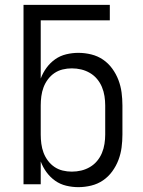

<svg xmlns="http://www.w3.org/2000/svg" viewBox="-20 -760 590 792"><path d="M303 12Q278 12 253 6Q228 0 207.5 -14.5Q187 -29 172 -49.5Q157 -70 148 -94V0H77V-740H433V-676H148V-436Q157 -460 172 -480.5Q187 -501 207.5 -515.5Q228 -530 253 -536Q278 -542 303 -542Q330 -542 356.5 -535.5Q383 -529 405 -514Q427 -499 443 -477Q459 -455 468.5 -430Q478 -405 481.5 -378.5Q485 -352 485 -325V-205Q485 -178 481.5 -151.5Q478 -125 468.5 -100Q459 -75 443 -53Q427 -31 405 -16Q383 -1 356.5 5.5Q330 12 303 12ZM276 -52Q296 -52 315 -56.5Q334 -61 351 -71Q368 -81 380.5 -96Q393 -111 400.5 -129Q408 -147 411 -166.5Q414 -186 414 -205V-325Q414 -344 411 -363.5Q408 -383 400.5 -401Q393 -419 380.5 -434Q368 -449 351 -459Q334 -469 315 -473.5Q296 -478 276 -478Q257 -478 238.5 -473.5Q220 -469 204.5 -458.5Q189 -448 177.5 -432.5Q166 -417 159.5 -399.5Q153 -382 150.5 -363Q148 -344 148 -325V-205Q148 -186 150.5 -167Q153 -148 159.5 -130.5Q166 -113 177.5 -97.5Q189 -82 204.5 -71.5Q220 -61 238.5 -56.5Q257 -52 276 -52Z"/></svg>

Font: Lode
Style: Regular
Weight: 400
Monospace: yes
Designer: Belleve Invis
Foundry: Belleve Invis
Version: Version 29.2.0; ttfautohint (v1.8.3)